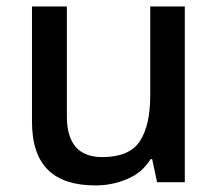

<svg xmlns="http://www.w3.org/2000/svg" viewBox="-20 -559 670 589"><path d="M440.9 -539.1V-266.1C440.9 -205.1 430.2 -158.7 409.2 -126C387.7 -93.3 349.1 -77.1 293.9 -77.1C221.2 -77.1 185.1 -118.7 185.1 -202.1V-539.1H78.1V-186C78.1 -49.8 146.5 9.8 272.9 9.8C307.1 9.8 339.4 3.4 370.1 -9.8C400.9 -22.5 424.8 -43 441.9 -70.8H446.8L461.9 0H546.9V-539.1Z"/></svg>

Font: Noto Reveo Sans
Style: Regular
Weight: 500
Designer: Monotype Design Team
Foundry: Monotype Imaging Inc.
Version: Version 2.007